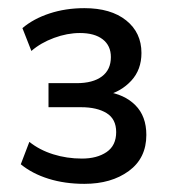

<svg xmlns="http://www.w3.org/2000/svg" viewBox="-20 -729 420 471"><path d="M187 -278Q139 -278 99 -290.5Q59 -303 31 -326L52 -381Q77 -361 110.5 -350.5Q144 -340 181 -340Q218 -340 241.5 -356Q265 -372 265 -405Q265 -437 241.5 -451.5Q218 -466 179 -466H99V-525H168Q208 -525 230 -541.5Q252 -558 252 -589Q252 -617 232 -632.5Q212 -648 176 -648Q145 -648 112.5 -636Q80 -624 57 -604L35 -660Q62 -683 101.5 -696Q141 -709 187 -709Q252 -709 289.5 -679Q327 -649 327 -599Q327 -558 302 -531Q277 -504 240 -495V-504Q285 -498 312 -471Q339 -444 339 -398Q339 -341 296 -309.5Q253 -278 187 -278Z"/></svg>

Font: Mulish Medium
Style: Regular
Weight: 500
Designer: Vernon Adams
Foundry: Vernon Adams
Version: Version 3.603; ttfautohint (v1.8.3)